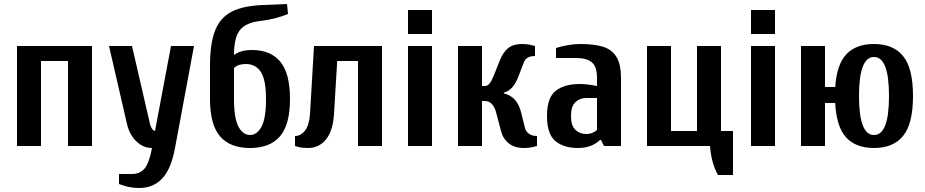

<svg xmlns="http://www.w3.org/2000/svg" viewBox="-20 -730 4625 960"><path d="M65 0V-500H440V0H320V-425H185V0Z M575 190V140H640Q680 140 703 112.5Q726 85 740 10Q696 10 661.5 -23.5Q627 -57 615 -110L525 -500H640L730 -110Q734 -95 739.5 -87Q745 -79 749.5 -77Q754 -75 755 -75L835 -500H950L855 10Q836 114 791.5 162Q747 210 675 210Q625 210 575 190Z M1030 -235V-400Q1030 -513 1055.5 -577.5Q1081 -642 1138 -671.5Q1195 -701 1295 -705L1415 -710L1420 -660Q1358 -634 1280 -625Q1210 -617 1180 -580Q1150 -543 1150 -455Q1183 -480 1240 -480Q1333 -480 1381.5 -421.5Q1430 -363 1430 -235Q1430 -107 1380 -48.5Q1330 10 1230 10Q1130 10 1080 -48.5Q1030 -107 1030 -235ZM1310 -235Q1310 -331 1284 -370.5Q1258 -410 1210 -410Q1170 -410 1150 -390V-235Q1150 -138 1172.5 -96.5Q1195 -55 1230 -55Q1265 -55 1287.5 -96.5Q1310 -138 1310 -235Z M1455 0V-50Q1484 -50 1505 -77Q1526 -104 1530 -160L1550 -500H1890V0H1770V-425H1666L1650 -160Q1645 -76 1610 -33Q1575 10 1520 10Q1490 10 1473 5Q1456 0 1455 0Z M2020 -560V-680H2140V-560ZM2020 0V-500H2140V0Z M2485 -75 2460 -170Q2453 -196 2438.5 -210.5Q2424 -225 2405 -225H2390V0H2270V-500H2390V-300H2405Q2417 -300 2427 -311.5Q2437 -323 2450 -355L2480 -430Q2496 -470 2521.5 -490Q2547 -510 2590 -510Q2612 -510 2631 -506Q2650 -502 2655 -500V-450Q2612 -450 2600 -420L2575 -355Q2560 -314 2541.5 -293.5Q2523 -273 2499 -267V-263Q2565 -248 2585 -170L2605 -90Q2609 -73 2624.5 -61.5Q2640 -50 2665 -50V0Q2660 2 2641 6Q2622 10 2600 10Q2553 10 2524 -13Q2495 -36 2485 -75Z M2715 -150Q2715 -241 2758 -275.5Q2801 -310 2880 -310Q2915 -310 2965 -300V-340Q2965 -397 2939 -418.5Q2913 -440 2860 -440H2760V-490Q2784 -498 2818 -504Q2852 -510 2880 -510Q2952 -510 2996 -496Q3040 -482 3062.5 -445Q3085 -408 3085 -340V0H3000L2985 -30H2980Q2938 10 2870 10Q2798 10 2756.5 -25Q2715 -60 2715 -150ZM2965 -80V-240H2910Q2879 -240 2857 -219Q2835 -198 2835 -150Q2835 -102 2857 -81Q2879 -60 2910 -60Q2928 -60 2942.5 -66Q2957 -72 2965 -80Z M3530 0H3215V-500H3335V-75H3465V-500H3585V-75H3645V145H3570Q3537 88 3530 0Z M3735 -560V-680H3855V-560ZM3735 0V-500H3855V0Z M4156 -215H4105V0H3985V-500H4105V-295H4156Q4164 -409 4212.5 -459.5Q4261 -510 4350 -510Q4447 -510 4496 -449Q4545 -388 4545 -250Q4545 -112 4496 -51Q4447 10 4350 10Q4259 10 4210.5 -43Q4162 -96 4156 -215ZM4425 -250Q4425 -445 4350 -445Q4275 -445 4275 -250Q4275 -55 4350 -55Q4425 -55 4425 -250Z"/></svg>

Font: Cuprum
Style: Bold
Weight: 700
Designer: Jovanny Lemonad
Foundry: Jovanny Lemonad
Version: Version 2.000